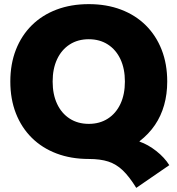

<svg xmlns="http://www.w3.org/2000/svg" viewBox="-20 -760 858 930"><path d="M640 150Q606 95 574.5 65Q543 35 504.5 22.5Q466 10 410 10Q324 10 254 -16.5Q184 -43 134 -92.5Q84 -142 57 -211Q30 -280 30 -365Q30 -450 57 -519Q84 -588 134 -637.5Q184 -687 254 -713.5Q324 -740 410 -740Q496 -740 566 -713.5Q636 -687 686 -637.5Q736 -588 763 -519Q790 -450 790 -365Q790 -304 775 -251Q760 -198 730.5 -154.5Q701 -111 656 -76V-74Q697 -60 737 -28.5Q777 3 800 40ZM410 -160Q463 -160 502.5 -185.5Q542 -211 563.5 -257Q585 -303 585 -365Q585 -427 563.5 -473Q542 -519 502.5 -544.5Q463 -570 410 -570Q357 -570 317.5 -544.5Q278 -519 256.5 -473Q235 -427 235 -365Q235 -303 256.5 -257Q278 -211 317.5 -185.5Q357 -160 410 -160Z"/></svg>

Font: M PLUS 2 Thin Black
Style: Regular
Weight: 900
Version: Version 1.001